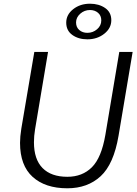

<svg xmlns="http://www.w3.org/2000/svg" viewBox="-20 -1002 737 1035"><path d="M88 -232Q88 -265 95 -309L165 -722H239L169 -305Q163 -269 163 -235Q163 -143 209.5 -96Q256 -49 343 -49Q424 -49 475.5 -100.5Q527 -152 548 -275L623 -722H695L619 -270Q593 -117 522.5 -52Q452 13 343 13Q224 13 156 -48.5Q88 -110 88 -232ZM337 -880Q337 -923 374.5 -952.5Q412 -982 465 -982Q513 -982 546.5 -959Q580 -936 580 -893Q580 -850 542 -820Q504 -790 451 -790Q403 -790 370 -813.5Q337 -837 337 -880ZM526 -892Q526 -918 508.5 -933Q491 -948 465 -948Q435 -948 412.5 -928Q390 -908 390 -881Q390 -855 407.5 -840Q425 -825 451 -825Q481 -825 503.5 -844.5Q526 -864 526 -892Z"/></svg>

Font: Nebula Sans Book
Style: Regular
Weight: 400
Italic angle: -9°
Designer: Paul D. Hunt for Adobe (as Source Sans)
Foundry: Nebula Entertainment & Broadcasting LLC
Version: Version 1.010